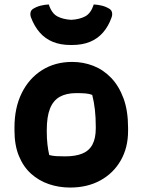

<svg xmlns="http://www.w3.org/2000/svg" viewBox="-20 -830 640 862"><path d="M304 -552Q354 -552 399 -534.5Q444 -517 479 -480.5Q514 -444 534.5 -388.5Q555 -333 555 -256V-242Q555 -167 522 -109.5Q489 -52 430.5 -20Q372 12 295 12Q244 12 199 -3.5Q154 -19 119.5 -50Q85 -81 65 -129.5Q45 -178 45 -244V-258Q45 -346 77.5 -412Q110 -478 168.5 -515Q227 -552 304 -552ZM323 -412Q278 -412 248.5 -395.5Q219 -379 204.5 -342.5Q190 -306 190 -246V-239Q190 -208 193 -182Q196 -156 201 -134Q216 -130 232 -129Q248 -128 272 -128Q319 -128 349.5 -140.5Q380 -153 395 -181Q410 -209 410 -254V-261Q410 -303 406 -338Q402 -373 394 -404Q381 -409 364.5 -410.5Q348 -412 323 -412ZM300 -741Q337 -743 362.5 -756.5Q388 -770 401 -810Q420 -809 438 -804.5Q456 -800 472 -790Q481 -784 483 -773.5Q485 -763 481 -752Q467 -712 442.5 -684Q418 -656 383.5 -642Q349 -628 304 -628H296Q252 -628 217.5 -642Q183 -656 158.5 -684Q134 -712 119 -752Q115 -763 117 -773.5Q119 -784 128 -790Q144 -800 162 -804.5Q180 -809 199 -810Q212 -770 237.5 -756.5Q263 -743 300 -741Z"/></svg>

Font: Recursive Monospace Casual ExtraBold
Style: Regular
Weight: 800
Version: Version 1.047